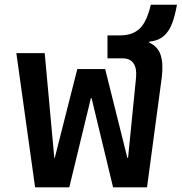

<svg xmlns="http://www.w3.org/2000/svg" viewBox="-20 -800 776 820"><path d="M129.9 0 49.8 -573.2H170.9L211.9 -126H213.9L310.1 -504.9H429.2L523.9 -126H526.9L561 -467.8Q564.9 -508.3 550.3 -529.5Q535.6 -550.8 502.9 -550.8H439V-648.9H493.2Q545.4 -648.9 576.2 -677.5Q606.9 -706.1 624 -779.8H735.8Q727.5 -734.4 716.8 -704.8Q706.1 -675.3 690.9 -658Q675.8 -640.6 658.9 -632.8Q642.1 -625 617.2 -622.1V-618.2Q653.3 -602.1 665.8 -565.9Q678.2 -529.8 670.9 -469.2L607.9 0H462.9L371.1 -380.9H368.2L275.9 0Z"/></svg>

Font: Anuphan SemiBold
Style: Bold
Weight: 600
Designer: Mike Abbink, Paul van der Laan, Pieter van Rosmalen, Mint Tantisuwanna
Foundry: Bold Monday; Cadson Demak
Version: Version 3.002;hotconv 1.0.109;makeotfexe 2.5.65596